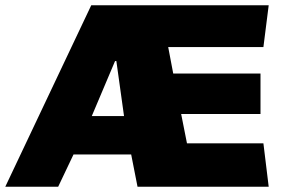

<svg xmlns="http://www.w3.org/2000/svg" viewBox="-33 -706 1064 726"><path d="M963 -528 983 -686H312L-13 0H187L245 -122H463L487 0H983L963 -164H674L652 -275H952V-428H622L603 -528ZM402 -475H407L436 -267H314Z"/></svg>

Font: Chivo Light
Style: Bold
Weight: 900
Designer: Hector Gatti
Foundry: Omnibus-Type
Version: Version 1.003;PS 001.003;hotconv 1.0.70;makeotf.lib2.5.58329